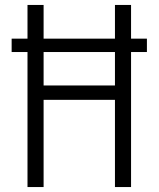

<svg xmlns="http://www.w3.org/2000/svg" viewBox="-20 -755 640 775"><path d="M91 0V-545H27V-599H91V-735H156V-599H444V-735H509V-599H573V-545H509V0H444V-352H156V0ZM156 -410H444V-545H156Z"/></svg>

Font: Iosevka Light Extended
Style: Regular
Weight: 300
Width: 7
Monospace: yes
Designer: Belleve Invis
Foundry: Belleve Invis
Version: Version 32.5.0; ttfautohint (v1.8.4)